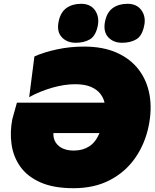

<svg xmlns="http://www.w3.org/2000/svg" viewBox="-20 -974 813 1010"><path d="M367 16Q261.5 16 192.5 -14.8Q123.5 -45.5 86.8 -97.5Q50 -149.5 40.8 -214.5Q31.5 -279.5 45 -348L69 -434H530Q524.5 -459 507.5 -481Q490.5 -503 458.2 -517Q426 -531 375 -531Q318.5 -531 254.2 -512.5Q190 -494 133.5 -463L161 -677Q209 -699 278.5 -714Q348 -729 421.5 -729Q522 -729 594.2 -696.8Q666.5 -664.5 710 -607.2Q753.5 -550 766.8 -474.2Q780 -398.5 762 -311Q743 -218 691.8 -144Q640.5 -70 558.8 -27Q477 16 367 16ZM369 -182Q415 -182 449 -203.8Q483 -225.5 503.5 -274H261Q259 -233 287.8 -207.5Q316.5 -182 369 -182ZM622.5 -749Q576 -749 549 -778.5Q522 -808 532.5 -861Q542.5 -910 573.8 -932Q605 -954 650.5 -954Q700 -954 724.2 -919.8Q748.5 -885.5 738.5 -839Q727.5 -784.5 696.5 -766.8Q665.5 -749 622.5 -749ZM378.5 -749Q332 -749 304.8 -778.5Q277.5 -808 288.5 -861Q298.5 -910 329.8 -932Q361 -954 406.5 -954Q456 -954 479.8 -919.8Q503.5 -885.5 494.5 -839Q483.5 -784.5 452.5 -766.8Q421.5 -749 378.5 -749Z"/></svg>

Font: Commissioner Black
Style: Italic
Weight: 900
Italic angle: -12°
Designer: Kostas Bartsokas
Foundry: Kostas Bartsokas
Version: Version 1.000; ttfautohint (v1.8.3)